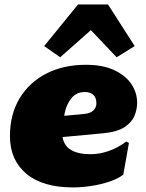

<svg xmlns="http://www.w3.org/2000/svg" viewBox="-20 -818 642 847"><path d="M302.2 8.8Q168 8.8 95.9 -51.8Q23.9 -112.3 23.9 -217.8Q23.9 -313.5 66.4 -384Q108.9 -454.6 184.3 -493.4Q259.8 -532.2 359.4 -532.2Q432.6 -532.2 482.9 -509Q533.2 -485.8 559.1 -447.8Q585 -409.7 585 -364.3Q585 -335.9 573.2 -307.1Q561.5 -278.3 529.1 -257.1Q496.6 -235.8 434.6 -230L255.9 -213.4Q268.1 -137.7 380.4 -137.7Q418.9 -137.7 459.7 -151.9Q500.5 -166 536.6 -193.4L548.8 -187.5L523.9 -47.4Q500 -29.3 462.2 -16.6Q424.3 -3.9 382.1 2.4Q339.8 8.8 302.2 8.8ZM264.6 -315.9 263.7 -307.1 351.1 -315.4Q379.9 -317.9 392.6 -331.3Q405.3 -344.7 405.3 -362.3Q405.3 -388.2 390.9 -400.1Q376.5 -412.1 355 -412.1Q317.4 -412.1 295.2 -385Q272.9 -357.9 264.6 -315.9ZM245.6 -565.4 174.8 -614.7 324.2 -798.3H456.5L574.2 -614.7L494.6 -565.4L380.9 -685.1Z"/></svg>

Font: Bevan
Style: Italic
Weight: 400
Italic angle: -10°
Designer: Vernon Adams
Foundry: Vernon Adams
Version: Version 2.100; ttfautohint (v1.8.3)